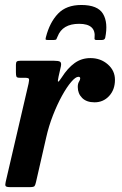

<svg xmlns="http://www.w3.org/2000/svg" viewBox="-20 -770 500 790"><path d="M63.5 -520H202.5Q221 -520 227.2 -516Q233.5 -512 230.5 -497L221 -455Q216.5 -435 219.2 -434Q222 -433 234 -451.5Q258.5 -490 287 -510.5Q315.5 -531 352 -531Q394 -531 423.5 -505.2Q453 -479.5 453 -441.5Q453 -401 429 -375Q405 -349 369 -349Q336 -349 318 -367Q300 -385 300 -412Q300 -426 305 -433.8Q310 -441.5 310 -447.5Q310 -454 302.5 -454Q291 -454 273 -433Q255 -412 235.2 -376.2Q215.5 -340.5 198 -295.8Q180.5 -251 170 -204L128.5 -22.5Q125.5 -8.5 122 -4.2Q118.5 0 101 0H23Q5.5 0 3 -4.8Q0.5 -9.5 3.5 -22L97.5 -426Q101 -442 98.8 -446Q96.5 -450 80.5 -450H61.5Q50 -450 47.8 -454.5Q45.5 -459 45.5 -472.5V-503.5Q45.5 -513.5 49.2 -516.8Q53 -520 63.5 -520ZM314.5 -749.5Q382 -749.5 403.8 -713.2Q425.5 -677 413 -615Q411 -605.5 399.5 -605.5H376Q367.5 -605.5 369 -613.5Q376 -672 305.5 -672Q237 -672 217 -620Q213.5 -613 212.2 -609.2Q211 -605.5 202 -605.5H176.5Q168.5 -605.5 167.8 -607.8Q167 -610 169 -617.5Q184.5 -678 218.8 -713.8Q253 -749.5 314.5 -749.5Z"/></svg>

Font: Besley* Narrow Semi
Style: Italic
Weight: 600
Width: 4
Italic angle: -13°
Designer: Owen Earl
Foundry: indestructible type*
Version: Version 3.000; ttfautohint (v1.8.3)